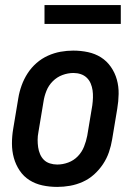

<svg xmlns="http://www.w3.org/2000/svg" viewBox="-20 -727 540 755"><path d="M205 8Q175 8 147 2Q119 -4 96 -18.5Q73 -33 57.5 -56Q42 -79 34.5 -106Q27 -133 27 -162.5Q27 -192 32 -221L52 -341Q56 -366 65 -391Q74 -416 88.5 -438.5Q103 -461 123.5 -479Q144 -497 168.5 -508Q193 -519 218 -523.5Q243 -528 268 -528Q298 -528 326 -522Q354 -516 377 -501.5Q400 -487 416 -464Q432 -441 439.5 -414Q447 -387 446.5 -357.5Q446 -328 441 -299L421 -179Q417 -154 408.5 -129Q400 -104 385 -81.5Q370 -59 350 -41Q330 -23 305.5 -12Q281 -1 255.5 3.5Q230 8 205 8ZM205 -80Q227 -80 248.5 -88Q270 -96 286 -112.5Q302 -129 310.5 -150.5Q319 -172 323 -193L343 -313Q345 -328 345.5 -343Q346 -358 344 -372Q342 -386 336.5 -399Q331 -412 321 -421.5Q311 -431 297.5 -435.5Q284 -440 269 -440Q247 -440 225.5 -432Q204 -424 187.5 -407.5Q171 -391 162.5 -369.5Q154 -348 151 -327L131 -207Q128 -192 128 -177Q128 -162 130 -148Q132 -134 137.5 -121Q143 -108 152.5 -98.5Q162 -89 176 -84.5Q190 -80 205 -80ZM455 -633H155V-707H455Z"/></svg>

Font: Iosevka Semibold Oblique
Style: Regular
Weight: 600
Italic angle: -9°
Monospace: yes
Designer: Belleve Invis
Foundry: Belleve Invis
Version: Version 32.5.0; ttfautohint (v1.8.4)